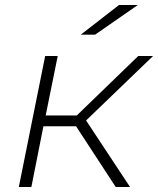

<svg xmlns="http://www.w3.org/2000/svg" viewBox="-20 -745 630 765"><path d="M441 0 283 -242H153L105 0H55L160 -522H210L162 -285H286L531 -522H590L323 -265L498 0ZM302 -607 454 -725H529L359 -607Z"/></svg>

Font: Montserrat Light
Style: Italic
Weight: 300
Italic angle: -11.3°
Designer: Julieta Ulanovsky
Foundry: Julieta Ulanovsky
Version: Version 9.000; ttfautohint (v1.8.4.7-5d5b)